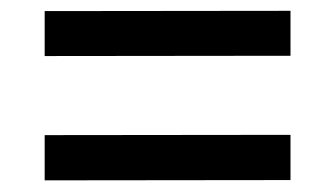

<svg xmlns="http://www.w3.org/2000/svg" viewBox="-20 -520 604 346"><path d="M60.5 -419V-500L503.5 -500.5V-419.5ZM60.5 -195V-276.5L503.5 -277V-195.5Z"/></svg>

Font: Public Sans Thin Medium
Style: Regular
Weight: 500
Version: Version 2.001